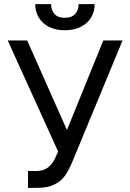

<svg xmlns="http://www.w3.org/2000/svg" viewBox="-20 -904 633 934"><path d="M116.2 -72.3H160.2Q221.7 -72.3 251 -140.6L262.7 -167L17.6 -707H112.3L305.7 -271.5L482.4 -707H576.2L331.1 -115.2Q314 -74.7 295.7 -48.8Q277.3 -22.9 244.9 -6.6Q212.4 9.8 161.1 9.8H116.2ZM294.9 -756.8Q251.5 -756.8 219 -772.9Q186.5 -789.1 168.9 -817.9Q151.4 -846.7 151.4 -883.8H228.5Q228.5 -855 244.9 -836.2Q261.2 -817.4 294.9 -817.4Q329.1 -817.4 345.7 -836.2Q362.3 -855 362.3 -883.8H440.4Q440.4 -846.7 422.6 -817.9Q404.8 -789.1 371.8 -772.9Q338.9 -756.8 294.9 -756.8Z"/></svg>

Font: Pretendard
Style: Regular
Weight: 400
Designer: Base glyphs from Inter by Rasmus Andersson; Hangeul glyphs from Noto Sans CJK(Source Han Sans) by Jang Soo-young and Kan
Foundry: Kil Hyung-jin
Version: Version 1.309